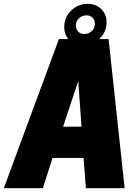

<svg xmlns="http://www.w3.org/2000/svg" viewBox="-60 -984 730 1004"><path d="M248 -779.8H296.9Q275.9 -805.7 275.9 -841.8Q275.9 -893.6 312 -928.7Q348.1 -963.9 398.9 -963.9Q441.9 -963.9 469.5 -936.8Q497.1 -909.7 497.1 -868.2Q497.1 -816.4 459 -779.8H507.8L591.8 0H389.2L377 -158.2H214.8L164.1 0H-40ZM349.1 -560.1 270 -321.8H366.2ZM393.1 -903.8Q369.6 -903.8 353.3 -888.9Q336.9 -874 336.9 -850.1Q336.9 -830.6 349.1 -818.4Q361.3 -806.2 379.9 -806.2Q403.3 -806.2 419.7 -821Q436 -835.9 436 -859.9Q436 -879.4 423.8 -891.6Q411.6 -903.8 393.1 -903.8Z"/></svg>

Font: Cooper Hewitt
Style: Heavy Italic
Weight: 714
Designer: Village Type and Design LLC
Foundry: Cooper Hewitt Smithsonian Design Museum
Version: 1.000